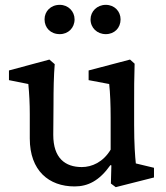

<svg xmlns="http://www.w3.org/2000/svg" viewBox="-20 -760 684 793"><path d="M541 -85C538 -113 534 -163 534 -245V-329C534 -395 534 -434 536 -497L517 -514L346 -469V-429L431 -413C435 -377 437 -326 437 -275V-142C406 -90 359 -70 318 -70C249 -70 200 -107 200 -203L201 -329C201 -390 202 -447 206 -495L184 -514L17 -469V-429L97 -413C101 -371 103 -331 103 -289V-188C103 -55 182 10 288 10C343 10 390 -13 436 -78L440 -77L438 -2L458 13L616 -27V-67ZM164 -680C164 -645 189 -619 227 -619C262 -619 288 -645 288 -680C288 -713 262 -740 227 -740C189 -740 164 -713 164 -680ZM354 -680C354 -645 381 -619 417 -619C453 -619 478 -645 478 -680C478 -713 453 -740 417 -740C381 -740 354 -713 354 -680Z"/></svg>

Font: TPK Tissa Web Medium
Style: Regular
Weight: 500
Designer: Jacques Le Bailly, Suppakit Chalermlarp | Katatrad Co.,Ltd.
Foundry: Jacques Le Bailly, Cadson Demak Co.,Ltd.
Version: Version 5.000;Glyphs 3.1.2 (3151)